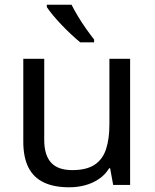

<svg xmlns="http://www.w3.org/2000/svg" viewBox="-20 -786 658 816"><path d="M533 -536V0H461L448 -71H444Q427 -43 400 -25Q373 -7 341 1.5Q309 10 274 10Q210 10 166.5 -10.5Q123 -31 101 -74Q79 -117 79 -185V-536H168V-191Q168 -127 197 -95Q226 -63 287 -63Q347 -63 381.5 -85.5Q416 -108 430.5 -151.5Q445 -195 445 -257V-536ZM284 -766Q295 -744 311.5 -716.5Q328 -689 346.5 -663Q365 -637 380 -618V-606H321Q304 -620 283 -639.5Q262 -659 241.5 -680.5Q221 -702 204.5 -722Q188 -742 179 -756V-766Z"/></svg>

Font: Noto Sans Tamil
Style: Regular
Weight: 400
Designer: Jelle Bosma - Monotype Design Team
Foundry: Monotype Imaging Inc.
Version: Version 2.003